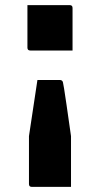

<svg xmlns="http://www.w3.org/2000/svg" viewBox="-20 -567 390 749"><path d="M87 -547H252Q263 -547 263 -536V-370H98Q87 -370 87 -381ZM126 -255H214Q219 -255 222 -252Q224 -251 225.5 -246Q227 -241 230 -221.5Q233 -202 239.5 -158.5Q246 -115 257 -36V162H104Q93 162 93 151V-36Z"/></svg>

Font: Recursive Sn Lnr St
Style: Bold
Weight: 700
Version: Version 1.079;hotconv 1.0.112;makeotfexe 2.5.65598; ttfautoh